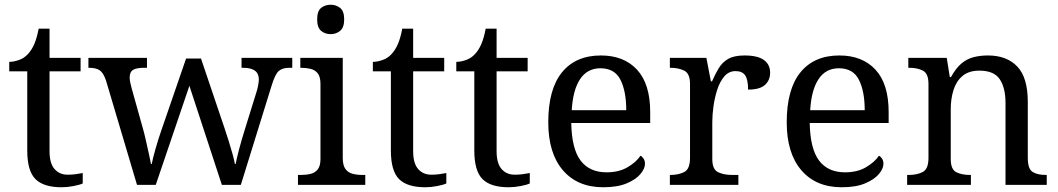

<svg xmlns="http://www.w3.org/2000/svg" viewBox="-20 -780 4464 810"><path d="M240 10Q164 10 129.5 -24.5Q95 -59 95 -145V-479H19V-519Q37 -519 59 -526.5Q81 -534 97 -551Q114 -569 125 -595Q136 -621 143 -659H189V-536H320V-479H189V-142Q189 -91 210 -67Q231 -43 265 -43Q283 -43 298 -45Q313 -47 329 -50V-6Q316 0 290 5Q264 10 240 10Z M427 -441Q416 -473 400.5 -483.5Q385 -494 356 -494H353V-536H600V-494H587Q557 -494 542 -485.5Q527 -477 527 -452Q527 -444 529.5 -432Q532 -420 535 -409L582 -241Q589 -217 595.5 -187.5Q602 -158 608 -131.5Q614 -105 617 -88H620Q625 -113 636.5 -153.5Q648 -194 661 -231L765 -533H828L928 -237Q936 -213 945 -184.5Q954 -156 961 -130.5Q968 -105 971 -88H974Q979 -113 988.5 -149.5Q998 -186 1013 -234L1063 -395Q1067 -408 1069.5 -422.5Q1072 -437 1072 -445Q1072 -494 1006 -494H999V-536H1213V-494H1200Q1171 -494 1155.5 -480Q1140 -466 1125 -416L996 0H916L779 -418L637 0H558Z M1237 0V-42H1250Q1272 -42 1290.5 -46.5Q1309 -51 1320.5 -65.5Q1332 -80 1332 -109V-426Q1332 -456 1320.5 -470.5Q1309 -485 1290.5 -489.5Q1272 -494 1250 -494H1247V-536H1426V-114Q1426 -83 1437 -67.5Q1448 -52 1467 -47Q1486 -42 1508 -42H1521V0ZM1375 -636Q1351 -636 1334.5 -650Q1318 -664 1318 -698Q1318 -733 1334.5 -746.5Q1351 -760 1375 -760Q1398 -760 1415 -746.5Q1432 -733 1432 -698Q1432 -664 1415 -650Q1398 -636 1375 -636Z M1774 10Q1698 10 1663.5 -24.5Q1629 -59 1629 -145V-479H1553V-519Q1571 -519 1593 -526.5Q1615 -534 1631 -551Q1648 -569 1659 -595Q1670 -621 1677 -659H1723V-536H1854V-479H1723V-142Q1723 -91 1744 -67Q1765 -43 1799 -43Q1817 -43 1832 -45Q1847 -47 1863 -50V-6Q1850 0 1824 5Q1798 10 1774 10Z M2126 10Q2050 10 2015.5 -24.5Q1981 -59 1981 -145V-479H1905V-519Q1923 -519 1945 -526.5Q1967 -534 1983 -551Q2000 -569 2011 -595Q2022 -621 2029 -659H2075V-536H2206V-479H2075V-142Q2075 -91 2096 -67Q2117 -43 2151 -43Q2169 -43 2184 -45Q2199 -47 2215 -50V-6Q2202 0 2176 5Q2150 10 2126 10Z M2525 10Q2416 10 2354.5 -62Q2293 -134 2293 -264Q2293 -404 2351 -475Q2409 -546 2515 -546Q2612 -546 2667.5 -486Q2723 -426 2723 -307V-261H2390Q2392 -152 2429.5 -102.5Q2467 -53 2539 -53Q2591 -53 2627.5 -74.5Q2664 -96 2682 -123Q2689 -120 2695 -111Q2701 -102 2701 -89Q2701 -69 2682 -46Q2663 -23 2624 -6.5Q2585 10 2525 10ZM2622 -315Q2622 -395 2597.5 -443.5Q2573 -492 2513 -492Q2458 -492 2427.5 -446.5Q2397 -401 2392 -315Z M2806 0V-42H2809Q2843 -42 2867 -54.5Q2891 -67 2891 -114V-426Q2891 -470 2866.5 -482Q2842 -494 2809 -494H2806V-536H2960L2979 -437H2984Q2997 -467 3012 -492Q3027 -517 3052 -531.5Q3077 -546 3121 -546Q3176 -546 3202.5 -527Q3229 -508 3229 -473Q3229 -442 3207.5 -422Q3186 -402 3136 -402Q3136 -443 3124 -461.5Q3112 -480 3083 -480Q3055 -480 3036 -458Q3017 -436 3006 -402Q2995 -368 2990 -331.5Q2985 -295 2985 -266V-109Q2985 -65 3009.5 -53.5Q3034 -42 3067 -42H3095V0Z M3531 10Q3422 10 3360.5 -62Q3299 -134 3299 -264Q3299 -404 3357 -475Q3415 -546 3521 -546Q3618 -546 3673.5 -486Q3729 -426 3729 -307V-261H3396Q3398 -152 3435.5 -102.5Q3473 -53 3545 -53Q3597 -53 3633.5 -74.5Q3670 -96 3688 -123Q3695 -120 3701 -111Q3707 -102 3707 -89Q3707 -69 3688 -46Q3669 -23 3630 -6.5Q3591 10 3531 10ZM3628 -315Q3628 -395 3603.5 -443.5Q3579 -492 3519 -492Q3464 -492 3433.5 -446.5Q3403 -401 3398 -315Z M3807 0V-42H3815Q3849 -42 3873 -54.5Q3897 -67 3897 -114V-426Q3897 -470 3873.5 -482Q3850 -494 3817 -494H3812V-536H3974L3987 -455H3992Q4013 -493 4036.5 -512.5Q4060 -532 4088 -539Q4116 -546 4148 -546Q4227 -546 4271.5 -499.5Q4316 -453 4316 -350V-114Q4316 -67 4336.5 -54.5Q4357 -42 4391 -42H4396V0H4222V-345Q4222 -410 4197.5 -446Q4173 -482 4112 -482Q4067 -482 4040.5 -459.5Q4014 -437 4002.5 -400Q3991 -363 3991 -320V-109Q3991 -65 4014.5 -53.5Q4038 -42 4071 -42H4076V0Z"/></svg>

Font: Noto Serif Toto
Style: Regular
Weight: 400
Designer: Monotype Design Team
Foundry: Monotype Imaging Inc.
Version: Version 2.001